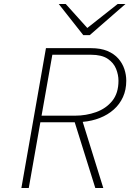

<svg xmlns="http://www.w3.org/2000/svg" viewBox="-20 -941 664 961"><path d="M87 0 210 -700H435Q484 -700 517.8 -685.8Q551.5 -671.5 572.2 -647.8Q593 -624 602.5 -595.2Q612 -566.5 612 -537Q612 -491.5 595.5 -455.2Q579 -419 549.5 -392.8Q520 -366.5 480.2 -350.8Q440.5 -335 394 -331L497 0H457L354 -329H182L124 0ZM188 -362H355Q411 -362 460.8 -379.8Q510.5 -397.5 541.8 -436Q573 -474.5 573 -537Q573 -566.5 561 -596.5Q549 -626.5 519 -646.8Q489 -667 435 -667H242ZM397 -765 274 -921H309L417 -801L569 -921H608L429 -765Z"/></svg>

Font: Overpass Thin
Style: Italic
Weight: 250
Italic angle: -10°
Designer: Delve Withrington, Dave Bailey, Thomas Jockin
Foundry: Delve Fonts LLC
Version: Version 4.000